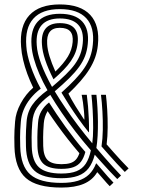

<svg xmlns="http://www.w3.org/2000/svg" viewBox="-20 -829 639 858"><path d="M254.4 9.2Q144.1 9.2 95.6 -33.5Q47.1 -76.3 44.6 -173.1Q44.1 -198.1 44 -214.6Q44 -231.2 44.8 -247Q45.6 -262.8 47.4 -285.6Q50.1 -325.5 72.5 -366.9Q94.8 -408.2 128.4 -437.3Q113.8 -467.1 102.2 -498.5Q90.6 -529.9 83.4 -561Q76.1 -592.1 74.3 -620.4Q66.8 -712.8 111.3 -761Q155.8 -809.2 247.4 -809.2Q340.1 -809.2 383.5 -762.1Q426.9 -715 417.3 -626.5Q414.5 -598.6 405.2 -572.2Q395.8 -545.8 379.5 -519.6Q363.2 -493.5 339.7 -466.6Q316.3 -439.7 285.7 -410.6Q298.8 -384.7 318.3 -353Q337.9 -321.3 355.8 -294.7L357.2 -295.3Q357.1 -312.2 355.2 -332.2Q353.3 -352.3 350.7 -371.6Q348 -390.9 345 -405.3H367.9Q371.3 -379.5 373.5 -352.9Q375.7 -326.3 376.9 -298.1Q378.1 -269.9 377.8 -238.5L376.4 -237.9Q352.8 -267.2 330.8 -298.1Q308.8 -329 289.5 -358.9Q270.3 -388.9 254.6 -415.1Q289.5 -446.5 314.8 -473.2Q340.2 -499.9 356.8 -524.7Q373.5 -549.5 382.8 -575Q392 -600.4 394.7 -629.3Q403.2 -707.1 365.4 -747.7Q327.7 -788.3 247.4 -788.3Q167.5 -788.3 129.3 -746Q91 -703.7 97.6 -622.6Q98.6 -603.7 103.7 -581Q108.8 -558.4 117.1 -533.7Q125.5 -508.9 136.9 -483.3Q148.3 -457.7 162 -432.8Q134.7 -412.4 115.6 -388.3Q96.4 -364.3 85.6 -338Q74.9 -311.7 73 -284.1Q71.3 -261.9 70.5 -246.5Q69.7 -231.1 69.7 -214.9Q69.7 -198.8 70.4 -173.8Q72.5 -86.8 115.2 -49.3Q157.9 -11.7 254.4 -11.7Q297.8 -11.7 328.1 -21.1Q358.5 -30.5 378.2 -49.7Q397.8 -68.9 409.1 -98.2L410.9 -98.8Q423.2 -85.1 436.2 -69.7Q449.3 -54.3 462.2 -39.6Q475.1 -24.9 487.1 -12.8L470.3 3Q457.3 -10.3 443.4 -26.8Q429.5 -43.3 415.3 -59.1L413.8 -58.6Q393.4 -24.2 354.2 -7.5Q315 9.2 254.4 9.2ZM254.4 -32.6Q171.3 -32.6 134.6 -65.5Q97.8 -98.5 96 -174.4Q95.5 -199.4 95.5 -215.4Q95.5 -231.4 96.3 -246.3Q97.1 -261.3 98.6 -282.9Q101.4 -327.3 124.5 -360.5Q147.7 -393.7 192.2 -425.8Q171.5 -462.3 156 -498Q140.5 -533.7 131.5 -566.2Q122.5 -598.6 120.9 -625Q115.4 -695 147.5 -731.2Q179.7 -767.4 247.4 -767.4Q315.6 -767.4 347.4 -733Q379.2 -698.6 372.2 -632.4Q369.5 -603.6 360.2 -578.9Q350.8 -554.1 333.4 -530.1Q316.1 -506 289.3 -479.6Q262.5 -453.2 224.7 -420.8Q245.8 -385.9 272.1 -347.2Q298.4 -308.4 328.8 -268.1Q359.3 -227.9 392.4 -188.5Q396.2 -217.8 396.3 -257.3Q396.3 -296.8 394.1 -336.4Q391.9 -376 388.6 -405.3H410.8Q413.7 -378.4 415.5 -347.4Q417.3 -316.4 417.6 -284.5Q417.9 -252.6 416.3 -222.6Q414.7 -192.6 410.6 -167.6Q427.3 -148.3 445.8 -126.9Q464.4 -105.5 483.6 -84.4Q502.7 -63.3 520.8 -44.6L504 -28.8Q487.7 -45.1 470.3 -63.6Q453 -82.1 436 -101.2Q419 -120.2 403.4 -137.8Q393.8 -100.5 375.9 -77.3Q358 -54 328.5 -43.3Q299.1 -32.6 254.4 -32.6ZM254.4 -53.5Q296.1 -53.5 322.2 -64.1Q348.3 -74.7 363.3 -97.5Q378.2 -120.3 386.1 -157.1Q350 -198.5 317.2 -241Q284.4 -283.6 256 -325.1Q227.6 -366.7 204.6 -405.3Q162.5 -374.1 144.6 -346.9Q126.8 -319.6 124.3 -281.4Q122.8 -260.5 122 -245.9Q121.2 -231.4 121.2 -215.6Q121.2 -199.8 121.8 -175.1Q123.4 -109.6 154 -81.5Q184.7 -53.5 254.4 -53.5ZM254.4 -74.4Q198 -74.4 173.4 -97.7Q148.9 -121 147.3 -175.9Q146.9 -200.2 146.9 -215.5Q147 -230.8 147.7 -245.1Q148.5 -259.3 150 -280.1Q152 -310 164.6 -331.9Q177.1 -353.9 199.1 -371.1Q214.4 -346.8 233.1 -319Q251.7 -291.3 272.7 -262.2Q293.8 -233.1 316.2 -204.4Q338.6 -175.8 361.4 -149.9Q354.3 -122.8 341.6 -106.2Q329 -89.5 307.9 -81.9Q286.9 -74.4 254.4 -74.4ZM254.4 -95.3Q277.9 -95.3 293.6 -100Q309.2 -104.8 319 -115.6Q328.8 -126.4 334.8 -144.3Q309.3 -174 284.4 -205.6Q259.5 -237.2 236.5 -269.3Q213.4 -301.4 192.8 -332.4Q185.4 -320.3 181.1 -306.5Q176.8 -292.7 175.7 -278.6Q174.2 -258.3 173.5 -244.4Q172.7 -230.5 172.7 -215.5Q172.7 -200.6 173.1 -176.5Q174.2 -132.3 192.8 -113.8Q211.3 -95.3 254.4 -95.3ZM212.5 -440.7Q248.5 -471.1 273.6 -495.6Q298.7 -520.1 314.6 -542.1Q330.5 -564.1 338.8 -586.5Q347.2 -609 349.7 -635.2Q355.3 -690.2 329.5 -718.4Q303.6 -746.5 247.4 -746.5Q191.9 -746.5 165.8 -716.3Q139.7 -686.1 144.2 -627.2Q146.4 -590.8 164 -543.7Q181.5 -496.5 212.5 -440.7ZM219.1 -474.6Q195.1 -521.7 182.2 -560.6Q169.3 -599.5 167.5 -629.6Q163.8 -677.4 183.9 -701.5Q204.1 -725.6 247.4 -725.6Q291.5 -725.6 311.6 -703.7Q331.6 -681.7 327.2 -638.3Q325.1 -616 317.7 -596.1Q310.2 -576.1 297 -556.6Q283.8 -537.2 264.4 -517.1Q245 -497 219.1 -474.6ZM227.5 -509.3Q246.5 -527.6 260.3 -544.2Q274.1 -560.7 283.5 -576.4Q292.9 -592 298 -608Q303.2 -624 304.7 -641.1Q307.6 -673.2 293.6 -689Q279.6 -704.7 247.4 -704.7Q216.2 -704.7 202.3 -686.6Q188.3 -668.5 190.8 -631.8Q192 -608.1 201.4 -577.3Q210.7 -546.5 227.5 -509.3ZM537.7 -60.6Q520.8 -77.8 502.7 -97.4Q484.7 -116.9 467.1 -136.8Q449.5 -156.8 433.6 -174.8Q438.7 -207.5 439.4 -248.7Q440.1 -289.9 437.7 -331.2Q435.4 -372.4 431.2 -405.3H453.3Q456.7 -377.9 459.1 -339.4Q461.4 -301 461.2 -260Q461 -218.9 456.5 -183.8Q471.6 -166.8 488.2 -147.9Q504.8 -129.1 521.8 -110.8Q538.8 -92.4 554.7 -76.4Z"/></svg>

Font: Big Shoulders Inline Text SC Thin
Style: Regular
Weight: 100
Designer: Patric King
Foundry: XO Type Co
Version: Version 2.002